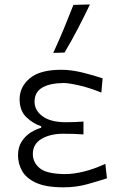

<svg xmlns="http://www.w3.org/2000/svg" viewBox="-20 -812 534 842"><path d="M258.5 9.5Q181.5 9.5 138 -10.5Q94.5 -30.5 76.8 -62.5Q59 -94.5 59 -130Q59 -167.5 75.8 -192.5Q92.5 -217.5 116 -231.8Q139.5 -246 160.5 -251.5V-258.5Q126.5 -269 96.2 -297.5Q66 -326 66 -377Q66 -431 110.5 -468.5Q155 -506 248.5 -506Q294.5 -506 345.2 -493Q396 -480 430 -468.5L424.5 -406Q370 -428 325 -438Q280 -448 258.5 -448Q197 -447 164.2 -427.2Q131.5 -407.5 131.5 -365.5Q131.5 -328 166.8 -302Q202 -276 269.5 -276Q291 -276 309.5 -276.8Q328 -277.5 346 -279V-222.5Q325 -224 304.2 -224.8Q283.5 -225.5 257.5 -225.5Q200.5 -225.5 162.2 -203Q124 -180.5 124 -136.5Q124 -100 153.8 -74.8Q183.5 -49.5 264.5 -48.5Q303 -48.5 349 -60Q395 -71.5 442 -93.5L449 -30Q413.5 -18.5 364 -4.5Q314.5 9.5 258.5 9.5ZM213.5 -580Q238 -633 259.8 -685.5Q281.5 -738 302 -790.5L374.5 -792.5Q348.5 -738.5 321 -685.5Q293.5 -632.5 263 -581.5Z"/></svg>

Font: Commissioner Flair Light
Style: Regular
Weight: 300
Designer: Kostas Bartsokas
Foundry: Kostas Bartsokas
Version: Version 1.000; ttfautohint (v1.8.3)